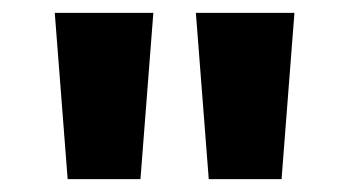

<svg xmlns="http://www.w3.org/2000/svg" viewBox="-20 -734 542 298"><path d="M85 -456 65 -714H218L198 -456ZM304 -456 284 -714H437L417 -456Z"/></svg>

Font: Noto Sans Khmer ExtraCondensed ExtraBold
Style: Regular
Weight: 800
Width: 2
Designer: Danh Hong and the Monotype Design Team
Foundry: Monotype Imaging Inc.
Version: Version 2.004